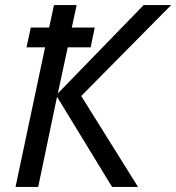

<svg xmlns="http://www.w3.org/2000/svg" viewBox="-20 -734 692 754"><path d="M41 0 157 -548H84L101 -626H173L192 -714H281L262 -626H352L336 -548H246L207 -367L544 -714H652L299 -357L522 0H420L204 -354L130 0Z"/></svg>

Font: Manna Sans
Style: Italic
Weight: 400
Italic angle: -12°
Designer: Monotype Design Team
Foundry: Monotype Imaging Inc.
Version: Version 2.001.1; ttfautohint (v1.8.2)